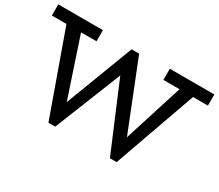

<svg xmlns="http://www.w3.org/2000/svg" viewBox="-123 -961 1427 1251"><g transform="rotate(30 590.0 -336.0)"><path d="M3.2 -602.2V-686H339V-602.2ZM333.2 14 101.1 -635.5H211.6L400.6 -68.2L368.2 14ZM348 14 325.3 -46.2 563.3 -671.2H600.2L620.7 -577.5L384.3 14ZM795.7 14 547.9 -573.9 584 -671.2H620L860 -68.2L829.8 14ZM809.6 14 787.4 -46.2 974.4 -635.5H1077.2L846.4 14ZM842.3 -602.2V-686H1177.2V-602.2Z"/></g></svg>

Font: BioRhyme ExtraBold
Style: Regular
Weight: 800
Designer: Aoife Mooney
Foundry: Aoife Mooney Type
Version: Version 1.600;gftools[0.9.33]